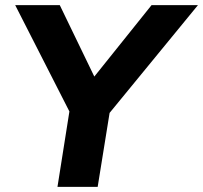

<svg xmlns="http://www.w3.org/2000/svg" viewBox="-20 -725 788 745"><path d="M203 0 256 -335 273 -246 39 -705H212L358 -403H326L568 -705H748L366 -239L413 -335L359 0Z"/></svg>

Font: Mulish ExtraLight ExtraBold
Style: Italic
Weight: 800
Italic angle: -9°
Version: Version 3.603